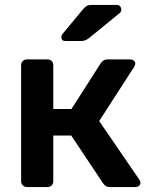

<svg xmlns="http://www.w3.org/2000/svg" viewBox="-20 -762 613 782"><path d="M547 -31Q552 -24 552 -18Q552 -10 546 -5Q540 0 531 0H428Q418 0 412 -3.5Q406 -7 400 -15L270 -210H197V-24Q197 -14 190.5 -7Q184 0 173 0H90Q80 0 73 -7Q66 -14 66 -24V-496Q66 -507 73 -513.5Q80 -520 90 -520H173Q184 -520 190.5 -513.5Q197 -507 197 -496V-318H271L390 -504Q396 -512 402 -516Q408 -520 417 -520H509Q519 -520 525 -515Q531 -510 531 -502Q531 -499 526 -489L384 -269ZM246 -595Q230 -595 230 -611Q230 -619 235 -624L317 -723Q326 -734 333.5 -738Q341 -742 354 -742H455Q464 -742 469 -736.5Q474 -731 474 -722Q474 -715 469 -710L344 -608Q335 -601 327.5 -598Q320 -595 309 -595Z"/></svg>

Font: Rubik AZ
Style: Regular
Weight: 500
Designer: Hubert and Fischer
Foundry: Hubert & Fischer
Version: Version 2.000